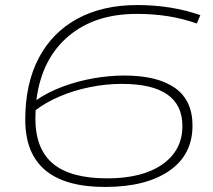

<svg xmlns="http://www.w3.org/2000/svg" viewBox="-20 -730 845 760"><path d="M396 10Q80 10 80 -256Q80 -399 133.5 -500.5Q187 -602 286.5 -656Q386 -710 523 -710Q659 -710 773 -670L759 -637Q702 -657 644 -666Q586 -675 521 -675Q358 -675 255 -590Q145 -500 124 -334Q169 -365 228 -387Q287 -409 350 -420Q413 -431 472 -431Q603 -431 672.5 -382Q742 -333 742 -233Q742 -117 649.5 -53.5Q557 10 396 10ZM120 -262Q120 -140 190 -82Q260 -24 404 -24Q544 -24 623 -79.5Q702 -135 702 -231Q702 -398 462 -398Q401 -398 338 -385.5Q275 -373 219 -349.5Q163 -326 121 -294Q120 -278 120 -262Z"/></svg>

Font: Georama Extended ExtraLight
Style: Italic
Weight: 200
Width: 7
Italic angle: -9°
Designer: Jean-Baptiste Levee
Foundry: Production Type
Version: Version 1.000